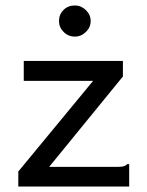

<svg xmlns="http://www.w3.org/2000/svg" viewBox="-20 -683 540 703"><path d="M47 -55 321 -387H67V-460H430V-403L160 -72H409Q425 -72 432.5 -74Q440 -76 446 -82H453V0H47ZM254 -549Q230 -549 213 -566Q196 -583 196 -606Q196 -630 212.5 -646.5Q229 -663 254 -663Q277 -663 294.5 -646Q312 -629 312 -606Q312 -583 294.5 -566Q277 -549 254 -549Z"/></svg>

Font: Inconsolata Medium
Style: Regular
Weight: 500
Monospace: yes
Designer: Raph Levien, Cyreal, Brenton Simpson
Foundry: Raph Levien, Cyreal, Google
Version: Version 3.001; ttfautohint (v1.8.2.53-6de2)